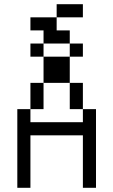

<svg xmlns="http://www.w3.org/2000/svg" viewBox="-20 -895 540 915"><path d="M375 -625V-687.5H312.5V-625H187.5Q187.5 -625 187.5 -500H125Q125 -500 125 -375H62.5Q62.5 -375 62.5 0H125Q125 0 125 -250H375Q375 -250 375 0H437.5Q437.5 0 437.5 -375H375V-312.5H125V-375H187.5Q187.5 -375 187.5 -500H312.5Q312.5 -500 312.5 -375H375Q375 -375 375 -500H312.5Q312.5 -500 312.5 -625ZM375 -812.5V-875H250V-812.5H125V-750H187.5V-687.5H125V-625H187.5V-687.5H312.5V-750H250V-812.5Z"/></svg>

Font: CalcUnifontExMono
Style: Regular
Weight: 500
Version: Version 15.0.06